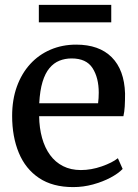

<svg xmlns="http://www.w3.org/2000/svg" viewBox="-20 -752 562 783"><path d="M278.4 11Q194.7 11 139.3 -26Q84 -63 56.8 -128.6Q29.5 -194.2 29.5 -279.4Q29.5 -345.4 48.8 -398.9Q68.1 -452.4 103.1 -490.7Q138 -528.9 185.8 -549.4Q233.7 -570 290.7 -570Q384.2 -570 435.6 -518.6Q487 -467.1 490 -370.6Q490 -340.5 488.7 -318Q487.3 -295.5 483.3 -278.2H139.6Q140.3 -230 151.5 -189.7Q162.7 -149.4 184.1 -120Q205.5 -90.6 237 -74.6Q268.6 -58.5 309.9 -58.5Q352 -58.5 395 -73.5Q437.9 -88.5 460.7 -106.8L480.2 -63Q462.3 -44.4 430.6 -27.5Q398.8 -10.7 359.2 0.2Q319.5 11 278.4 11ZM140 -330.9H380Q381.2 -339.6 382 -352.1Q382.7 -364.7 382.7 -374.1Q382.7 -434.9 357.4 -474.3Q332.1 -513.7 272.1 -513.7Q245.3 -513.7 222.4 -504.5Q199.4 -495.3 181.8 -474.3Q164.2 -453.4 153.5 -418.2Q142.8 -383 140 -330.9ZM433.7 -732.1V-661H138.4V-732.1Z"/></svg>

Font: Merriweather Light
Style: Regular
Weight: 300
Designer: Eben Sorkin
Foundry: Eben Sorkin
Version: Version 2.100